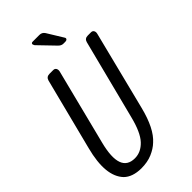

<svg xmlns="http://www.w3.org/2000/svg" viewBox="-282 -987 1064 1064"><g transform="rotate(-45 250.0 -454.5)"><path d="M144 6.8Q76.2 5.9 41 -28.8Q-28.8 -102.1 17.1 -278.8L125 -702.1Q131.3 -724.1 155.3 -724.1H184.1Q196.3 -724.1 201.7 -715.1Q207 -706.1 204.1 -692.9L91.3 -247.1Q43.5 -58.1 159.2 -58.1Q207 -58.1 244.6 -98.1Q282.2 -138.2 306.2 -235.8L425.3 -702.1Q431.2 -724.1 455.1 -724.1H480.5Q492.2 -724.1 497.3 -715.1Q502.4 -706.1 499 -692.9L382.3 -229Q350.1 -100.1 291 -47.9Q267.1 -24.9 230.2 -9Q193.4 6.8 144 6.8ZM268.1 -916Q288.1 -916 299.3 -898.9L356 -806.6Q361.3 -798.8 356.7 -793.2Q352.1 -787.6 343.3 -787.6H327.1Q312 -787.6 298.3 -801.8L209 -894.5Q202.1 -904.8 204.6 -910.4Q207 -916 215.3 -916Z"/></g></svg>

Font: Allan
Style: Regular
Weight: 400
Designer: Anton Koovit
Foundry: Anton Koovit
Version: Version 1.002